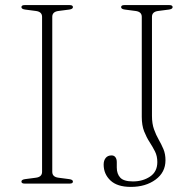

<svg xmlns="http://www.w3.org/2000/svg" viewBox="-20 -720 756 753"><path d="M185 -46Q185 -26 209.5 -23L251.5 -17.5Q266 -15.5 266 -8Q266 0 253.5 0H76.5Q64 0 64 -8Q64 -15.5 78.5 -17.5L120.5 -23Q145 -26 145 -46V-654Q145 -674 120.5 -677L78.5 -682.5Q64 -684.5 64 -692Q64 -700 76.5 -700H253.5Q266 -700 266 -692Q266 -684.5 251.5 -682.5L209.5 -677Q185 -674 185 -654ZM629 -91.5Q629 -44 590 -15.5Q551 13 493 13Q440 13 413.2 -12.2Q386.5 -37.5 386.5 -74.5Q386.5 -90.5 394.5 -100.5Q402.5 -110.5 417.5 -110.5Q427.5 -110.5 432.8 -103.2Q438 -96 438 -84.5V-63Q438 -38 451.8 -23.2Q465.5 -8.5 501.5 -8.5Q540 -8.5 568.5 -27.5Q597 -46.5 597 -84.5Q597 -108 587.8 -126.2Q578.5 -144.5 566.5 -163Q554.5 -181.5 545.2 -205Q536 -228.5 536 -262V-654Q536 -674 511.5 -677L469.5 -682.5Q455 -684.5 455 -692Q455 -700 467.5 -700H644.5Q657 -700 657 -692Q657 -684.5 642.5 -682.5L600.5 -677Q576 -674 576 -654V-265.5Q576 -235 584 -212.8Q592 -190.5 602.5 -172.2Q613 -154 621 -135Q629 -116 629 -91.5Z"/></svg>

Font: Fraunces 9pt S000 Thin
Style: Regular
Weight: 100
Version: Version 1.000; ttfautohint (v1.8.3)